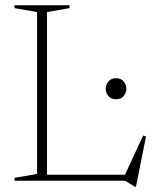

<svg xmlns="http://www.w3.org/2000/svg" viewBox="-20 -690 594 733"><path d="M499 23H495L458 0H35.5V-11L121.5 -26V-644L35.5 -659V-670H245.5V-659L159.5 -644V-23H457L526.5 -172.5L537.5 -169ZM423 -311Q404.5 -311 394 -323.2Q383.5 -335.5 383.5 -351Q383.5 -367 394 -379.2Q404.5 -391.5 423 -391.5Q441.5 -391.5 452 -379.2Q462.5 -367 462.5 -351Q462.5 -335.5 452 -323.2Q441.5 -311 423 -311Z"/></svg>

Font: Newsreader Text ExtraLight
Style: Regular
Weight: 275
Designer: Hugues Gentile
Foundry: Production Type
Version: Version 1.001